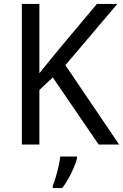

<svg xmlns="http://www.w3.org/2000/svg" viewBox="-20 -734 625 975"><path d="M585 0H481L248 -341L180 -277V0H91V-714H180V-362Q207 -396 235 -430Q263 -464 291 -498L472 -714H576L312 -403ZM371 70Q367 88 355.5 115.5Q344 143 328.5 171Q313 199 296 221H248V209Q255 192 263 165.5Q271 139 277.5 110.5Q284 82 286 61H371Z"/></svg>

Font: Noto Sans Display
Style: Regular
Weight: 400
Designer: Monotype Design Team
Foundry: Monotype Imaging Inc.
Version: Version 2.003